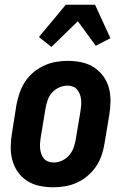

<svg xmlns="http://www.w3.org/2000/svg" viewBox="-20 -786 540 814"><path d="M206 8Q176 8 147.5 2Q119 -4 95.5 -19Q72 -34 56 -56.5Q40 -79 32.5 -106.5Q25 -134 25.5 -164Q26 -194 31 -223L50 -343Q55 -368 63.5 -393Q72 -418 86.5 -440Q101 -462 122 -479.5Q143 -497 167 -508Q191 -519 216.5 -523.5Q242 -528 267 -528Q297 -528 325.5 -522Q354 -516 377.5 -501Q401 -486 417.5 -463.5Q434 -441 441.5 -413.5Q449 -386 448.5 -356Q448 -326 443 -297L423 -177Q419 -152 410.5 -127Q402 -102 387 -80Q372 -58 351.5 -40.5Q331 -23 307 -12Q283 -1 257 3.5Q231 8 206 8ZM207 -97Q225 -97 242 -104.5Q259 -112 272 -126.5Q285 -141 291.5 -158.5Q298 -176 301 -194L321 -314Q323 -326 324 -338Q325 -350 324 -362Q323 -374 319 -385Q315 -396 308 -405Q301 -414 290 -418.5Q279 -423 267 -423Q249 -423 231.5 -415.5Q214 -408 201 -393.5Q188 -379 182 -361.5Q176 -344 173 -326L153 -206Q151 -194 150 -182Q149 -170 150 -158Q151 -146 154.5 -135Q158 -124 165 -115Q172 -106 183.5 -101.5Q195 -97 207 -97ZM198 -587 145 -629 259 -766H383L448 -624L386 -592L310 -696Z"/></svg>

Font: Iosevka Term Curly XBd Obl
Style: Regular
Weight: 800
Italic angle: -9°
Designer: Belleve Invis
Foundry: Belleve Invis
Version: Version 32.3.0